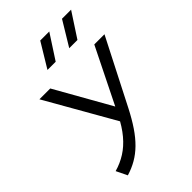

<svg xmlns="http://www.w3.org/2000/svg" viewBox="-278 -1056 1173 1173"><g transform="rotate(-45 309.0 -469.5)"><path d="M103.5 10.5 69 -60.5Q121 -75 166 -103.5Q211 -132 249.2 -177.5Q287.5 -223 320 -288L524 -700H612L396 -277.5Q363.5 -214 331 -166Q298.5 -118 263.2 -83.2Q228 -48.5 188.5 -25.8Q149 -3 103.5 10.5ZM314 -237.5 50 -700H143.5L364.5 -309ZM399.5 -792 495.5 -950.5H574L470.5 -792ZM211.5 -792 307.5 -950.5H385.5L282.5 -792Z"/></g></svg>

Font: Geologica Cursive ExtraLight
Style: Regular
Weight: 250
Designer: Sindre Bremnes, Frode Helland
Foundry: Monokrom Skriftforlag AS
Version: Version 1.010;gftools[0.9.28]